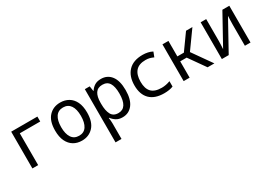

<svg xmlns="http://www.w3.org/2000/svg" viewBox="2 -1366 3374 2425"><g transform="rotate(-30 1689.0 -153.5)"><path d="M125 0V-536H507V-464H209V0Z M846 10Q777 10 724.5 -21.5Q672 -53 642 -115Q612 -177 612 -270Q612 -407 676 -476.5Q740 -546 843 -546Q911 -546 964 -515Q1017 -484 1047 -422Q1077 -360 1077 -267Q1077 -130 1012.5 -60Q948 10 846 10ZM845 -62Q916 -62 952 -116.5Q988 -171 988 -269Q988 -367 951.5 -420.5Q915 -474 844 -474Q773 -474 736.5 -420.5Q700 -367 700 -269Q700 -171 736.5 -116.5Q773 -62 845 -62Z M1199 240V-536H1270L1281 -463H1285Q1308 -500 1344.5 -523.5Q1381 -547 1438 -547Q1531 -547 1585.5 -476.5Q1640 -406 1640 -269Q1640 -132 1584.5 -60.5Q1529 11 1437 11Q1382 11 1345 -13Q1308 -37 1285 -69H1279Q1282 -51 1284 -29.5Q1286 -8 1286 11V240ZM1418 -62Q1550 -62 1550 -271Q1550 -373 1518 -423.5Q1486 -474 1417 -474Q1348 -474 1316.5 -426Q1285 -378 1285 -289V-269Q1285 -173 1314.5 -117.5Q1344 -62 1418 -62Z M2044 11Q1908 11 1836.5 -59.5Q1765 -130 1765 -263Q1765 -396 1837 -471.5Q1909 -547 2046 -547Q2084 -547 2121 -539Q2158 -531 2187 -515L2160 -445Q2129 -459 2103.5 -465.5Q2078 -472 2046 -472Q1948 -472 1901.5 -418.5Q1855 -365 1855 -264Q1855 -164 1902 -114.5Q1949 -65 2052 -65Q2081 -65 2112.5 -71Q2144 -77 2175 -89V-11Q2150 0 2115.5 5.5Q2081 11 2044 11Z M2331 0V-536H2418V-310H2513L2675 -536H2768L2583 -278L2779 0H2680L2512 -238H2418V0Z M2888 0V-536H2969V-221Q2969 -195 2967.5 -162.5Q2966 -130 2964 -100L3205 -536H3306V0H3224V-305Q3224 -334 3225.5 -370Q3227 -406 3228 -434L2988 0Z"/></g></svg>

Font: Noto Sans Mono SemiCondensed
Style: Regular
Weight: 400
Width: 4
Designer: Monotype Design Team
Foundry: Monotype Imaging Inc.
Version: Version 2.014